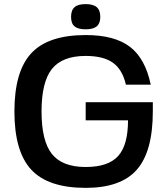

<svg xmlns="http://www.w3.org/2000/svg" viewBox="-20 -890 810 930"><path d="M395 -307.1V-395H720.2V-350.1Q720.2 -156.2 642.8 -68.1Q565.4 20 395 20Q213.4 20 131.6 -67.9Q49.8 -155.8 49.8 -350.1Q49.8 -544.4 131.6 -632.3Q213.4 -720.2 395 -720.2Q535.2 -720.2 609.6 -663.1Q684.1 -606 710 -480H589.8Q572.8 -553.7 526.6 -586.4Q480.5 -619.1 395 -619.1Q281.7 -619.1 231.4 -555.9Q181.2 -492.7 181.2 -350.1Q181.2 -207.5 231.4 -144.3Q281.7 -81.1 395 -81.1Q503.9 -81.1 552 -134Q600.1 -187 600.1 -307.1ZM395 -870.1Q431.6 -870.1 448.7 -855.2Q465.8 -840.3 465.8 -808.1Q465.8 -776.9 448.7 -762.5Q431.6 -748 395 -748Q357.9 -748 341.1 -762.2Q324.2 -776.4 324.2 -808.1Q324.2 -840.3 341.1 -855.2Q357.9 -870.1 395 -870.1Z"/></svg>

Font: Fivo Sans Modern Med
Style: Regular
Weight: 450
Designer: Alexander Slobzheninov
Foundry: Alexander Slobzheninov
Version: 1.0